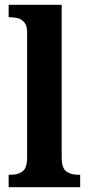

<svg xmlns="http://www.w3.org/2000/svg" viewBox="-20 -780 370 800"><path d="M16 0V-52H27Q55 -52 74 -66Q93 -80 93 -123V-647Q93 -673 81.5 -686.5Q70 -700 55 -704Q40 -708 27 -708H16V-760H237V-123Q237 -80 256 -66Q275 -52 303 -52H314V0Z"/></svg>

Font: Noto Serif Khmer SemiCondensed
Style: Bold
Weight: 700
Width: 4
Designer: Danh Hong and the Monotype Design Team
Foundry: Monotype Imaging Inc.
Version: Version 2.004; ttfautohint (v1.8.4.7-5d5b)